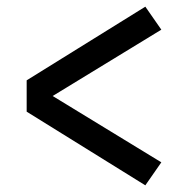

<svg xmlns="http://www.w3.org/2000/svg" viewBox="-20 -628 540 576"><path d="M416 -72 60 -293V-387L416 -608L464 -539L138 -340L464 -141Z"/></svg>

Font: Iosevka Term Curly Semibold
Style: Regular
Weight: 600
Designer: Belleve Invis
Foundry: Belleve Invis
Version: Version 32.3.0